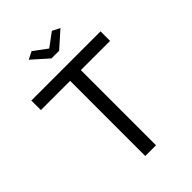

<svg xmlns="http://www.w3.org/2000/svg" viewBox="-262 -1027 1138 1138"><g transform="rotate(-45 307.0 -458.0)"><path d="M225 -916 177 -892 278 -802H342L443 -892L395 -916L310 -853ZM597 -630V-710H17V-630H262V0H352V-630Z"/></g></svg>

Font: FIGSv2-sans-serif Medium
Style: Regular
Weight: 500
Designer: Matt McInerney, Pablo Impallari, Rodrigo Fuenzalida,Mirko Velimirovic
Foundry: Matt McInerney, Pablo Impallari, Rodrigo Fuenzalida
Version: Version 4.021;hotconv 1.0.109;makeotfexe 2.5.65596